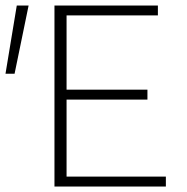

<svg xmlns="http://www.w3.org/2000/svg" viewBox="-26 -678 681 698"><path d="M35 -658H78L27 -410H-6ZM577 -36V0H172V-658H548V-622H216V-352H510V-316H216V-36Z"/></svg>

Font: Ysabeau SC Light
Style: Regular
Weight: 300
Designer: Christian Thalmann (Catharsis Fonts)
Version: Version 0.003